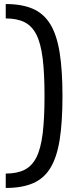

<svg xmlns="http://www.w3.org/2000/svg" viewBox="-20 -825 385 950"><path d="M8.4 -805Q87.5 -805 141.6 -781.9Q195.7 -758.8 228.2 -706.3Q260.7 -653.7 274.9 -566.2Q289.1 -478.7 289.1 -350Q289.1 -221.3 275.3 -133.8Q261.4 -46.3 229.2 6.3Q196.9 58.8 142.6 81.9Q88.4 105 8.4 105V33.8Q64.3 33.8 101.4 15.2Q138.5 -3.5 160.2 -46.6Q181.9 -89.7 191.1 -163.9Q200.3 -238.2 200.3 -350Q200.3 -461.8 191.1 -536.1Q181.9 -610.3 160.2 -653.4Q138.5 -696.5 101.4 -715.2Q64.3 -733.8 8.4 -733.8Z"/></svg>

Font: Pathway Extreme 8pt Thin
Style: Regular
Weight: 100
Version: Version 1.001;gftools[0.9.26]